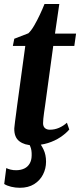

<svg xmlns="http://www.w3.org/2000/svg" viewBox="-24 -696 390 934"><path d="M195.5 -183.5Q192.5 -163 190.2 -147Q188 -131 186.8 -118.8Q185.5 -106.5 185.5 -97Q185.5 -81 194.5 -73Q203.5 -65 218.5 -65Q242 -65 263.2 -74.2Q284.5 -83.5 301.5 -99L313 -66Q296.5 -46.5 270 -28.8Q243.5 -11 209.5 -0.2Q175.5 10.5 135 10.5Q95.5 10.5 70 -9Q44.5 -28.5 45.5 -71.5Q46 -76 46.8 -84Q47.5 -92 49.2 -105Q51 -118 53.5 -137Q56 -156 59.5 -183.5L99 -472.5H38.5L45.5 -507.5L114 -534Q128 -547 142.5 -572Q157 -597 170.2 -625.2Q183.5 -653.5 192.5 -676.5H264.5L243.5 -532.5H346L337.5 -472.5H235ZM72.5 217.5Q51 217.5 30.2 212.5Q9.5 207.5 -3.5 199L6.5 121.5Q15 126 28.2 129.2Q41.5 132.5 57 132Q78.5 131.5 94.8 123.5Q111 115.5 120.2 99.8Q129.5 84 130 61.5Q131 34 123.5 17Q116 0 109 -12.5L139.5 -14.5L159 -12.5Q175 5 187.5 30.8Q200 56.5 200 90.5Q200 124 185.2 153Q170.5 182 142 199.8Q113.5 217.5 72.5 217.5Z"/></svg>

Font: Merriweather 72pt
Style: Bold Italic
Weight: 700
Italic angle: -7.8°
Version: Version 2.101